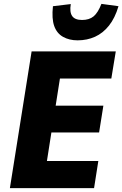

<svg xmlns="http://www.w3.org/2000/svg" viewBox="-20 -970 631 990"><path d="M31 0 143 -705H577L554 -565H289L267 -425H513L491 -287H245L222 -140H487L465 0ZM380 -762Q337 -762 305 -780Q273 -798 259.5 -836Q246 -874 253 -938L345 -949Q338 -908 352 -887.5Q366 -867 403 -867Q440 -867 462.5 -885.5Q485 -904 503 -950L591 -938Q573 -877 542 -838Q511 -799 470 -780.5Q429 -762 380 -762Z"/></svg>

Font: Nunito Sans 7pt Condensed Black
Style: Italic
Weight: 900
Width: 3
Italic angle: -9°
Designer: Vernon Adams
Foundry: Vernon Adams
Version: Version 3.101;gftools[0.9.27]